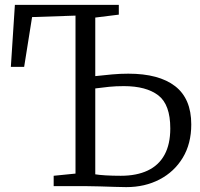

<svg xmlns="http://www.w3.org/2000/svg" viewBox="-20 -763 819 787"><path d="M497.5 4Q481.5 4 450.8 3Q420 2 388 1Q356 0 334 0H200V-42.5L289.5 -51.5V-699L111.5 -693L79 -489H24.5L41 -743H467V-703L370.5 -691V-451Q406.5 -455 439.5 -458Q472.5 -461 506 -461Q631.5 -461 697.8 -409.8Q764 -358.5 764 -253Q764 -174 729.2 -116.5Q694.5 -59 634.2 -27.5Q574 4 497.5 4ZM475 -42.5Q540 -42.5 585.5 -64Q631 -85.5 654.5 -128.8Q678 -172 678 -236.5Q678 -334.5 628.8 -372.2Q579.5 -410 487.5 -410Q455 -410 427.2 -407.2Q399.5 -404.5 370.5 -400.5V-48.5Q384.5 -46 412.8 -44.2Q441 -42.5 475 -42.5Z"/></svg>

Font: Merriweather 24pt Light
Style: Regular
Weight: 300
Designer: Eben Sorkin
Foundry: Eben Sorkin
Version: Version 2.100